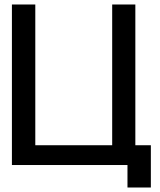

<svg xmlns="http://www.w3.org/2000/svg" viewBox="-20 -734 711 854"><path d="M137 -88H479V-714H582V-88H651V100H547V0H33V-714H137Z"/></svg>

Font: Non Bureau
Style: Regular
Weight: 400
Designer: Jona Saucedo
Foundry: Non Foundry
Version: Version 1.000; ttfautohint (v1.8.4)